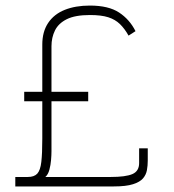

<svg xmlns="http://www.w3.org/2000/svg" viewBox="-20 -670 624 690"><path d="M297 -340V-306H67V-340ZM132 -510Q132 -556 153 -587.5Q174 -619 212.5 -634.5Q251 -650 303 -650Q370 -650 408 -625Q446 -600 467 -558L442 -542Q428 -567 411 -583.5Q394 -600 369 -608Q344 -616 303 -616Q250 -616 220 -601Q190 -586 177.5 -560.5Q165 -535 165 -504V-156V-126Q165 -113 163.5 -95Q162 -77 157.5 -60Q153 -43 143 -34H135H378Q432 -34 456 -44.5Q480 -55 480 -84V-137H511V-93Q511 -75 508 -58.5Q505 -42 494 -29Q483 -16 458 -8Q433 0 389 0H35V-34H80Q103 -34 114 -46Q125 -58 128.5 -88Q132 -118 132 -172Z"/></svg>

Font: Josefin Sans ExtraLight
Style: Regular
Weight: 250
Designer: Santiago Orozco
Foundry: Typemade
Version: Version 2.000